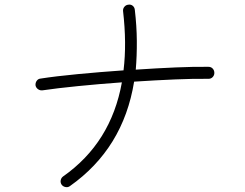

<svg xmlns="http://www.w3.org/2000/svg" viewBox="-20 -779 1040 816"><path d="M277 12Q269 18 258.5 16Q248 14 242 6Q236 -3 238 -13Q240 -23 248 -29Q452 -172 498 -429Q401 -422 311 -413Q221 -404 160 -395Q150 -394 141.5 -400Q133 -406 131 -416Q130 -427 136 -435.5Q142 -444 152 -445Q216 -455 310.5 -464Q405 -473 505 -480Q512 -537 511.5 -600Q511 -663 503 -732Q502 -742 508.5 -750Q515 -758 525 -759Q536 -761 544 -754.5Q552 -748 553 -737Q561 -669 561.5 -605.5Q562 -542 557 -483Q646 -489 728 -492.5Q810 -496 866 -495Q877 -495 884 -487.5Q891 -480 891 -469Q891 -459 884 -451.5Q877 -444 866 -444Q808 -445 725 -441.5Q642 -438 550 -432Q504 -148 277 12Z"/></svg>

Font: Kurewa Gothic CJK TC Regular
Style: Regular
Weight: 400
Designer: Max Yao
Foundry: Max-Everyday
Version: Version 1.071; ttfautohint (v1.8.3)